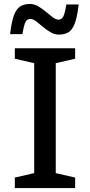

<svg xmlns="http://www.w3.org/2000/svg" viewBox="-20 -951 455 971"><path d="M360 -53V0H55V-53L153 -75.5V-631.5L55 -654V-707H360V-654L262 -631.5V-75.5ZM378 -928.5Q370.5 -865 358 -832.2Q345.5 -799.5 326 -787.8Q306.5 -776 278 -776Q256 -776 235.5 -788Q215 -800 196.5 -815.8Q178 -831.5 162.2 -843.5Q146.5 -855.5 133.5 -855.5Q118.5 -855.5 110 -841.5Q101.5 -827.5 93.5 -778.5H31Q38.5 -842 51 -874.8Q63.5 -907.5 83.2 -919.2Q103 -931 131 -931Q153 -931 173.5 -919Q194 -907 212.5 -891.2Q231 -875.5 247 -863.5Q263 -851.5 275.5 -851.5Q290.5 -851.5 299 -865.5Q307.5 -879.5 315.5 -928.5Z"/></svg>

Font: Newsreader 6pt
Style: Regular
Weight: 400
Designer: Hugues Gentile
Foundry: Production Type
Version: Version 1.003; ttfautohint (v1.8.3)